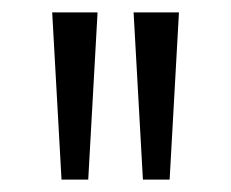

<svg xmlns="http://www.w3.org/2000/svg" viewBox="-20 -725 372 309"><path d="M79 -436 64 -705H137L122 -436ZM210 -436 195 -705H268L253 -436Z"/></svg>

Font: Nunito Sans 7pt Condensed Light
Style: Regular
Weight: 300
Width: 3
Designer: Vernon Adams
Foundry: Vernon Adams
Version: Version 3.101;gftools[0.9.27]